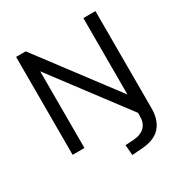

<svg xmlns="http://www.w3.org/2000/svg" viewBox="-202 -866 1153 1209"><g transform="rotate(-30 374.0 -261.5)"><path d="M575 -712H663V-5Q663 80 619 129Q575 178 481 184L411 189L405 114L467 110Q519 106 547 78.5Q575 51 575 -1V-57L590 -3L149 -588L172 -596V0H86V-712H156L600 -123L575 -116Z"/></g></svg>

Font: Muli Medium
Style: Regular
Weight: 500
Designer: Vernon Adams
Foundry: Vernon Adams
Version: Version 2.100; ttfautohint (v1.8.1.43-b0c9)